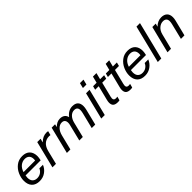

<svg xmlns="http://www.w3.org/2000/svg" viewBox="303 -2053 3408 3408"><g transform="rotate(-45 2007.0 -349.0)"><path d="M120 -183Q120 -119 152.5 -86.5Q185 -54 240 -54Q291 -54 330.5 -81Q370 -108 388 -152H478Q450 -81 385.5 -33.5Q321 14 235 14Q138 14 87 -40Q36 -94 36 -191Q36 -266 70 -343Q104 -420 169.5 -471Q235 -522 325 -522Q419 -522 468.5 -470.5Q518 -419 518 -328Q518 -294 505 -236H126Q120 -206 120 -183ZM142 -303H433Q436 -319 436 -336Q436 -394 405.5 -424Q375 -454 321 -454Q260 -454 212 -414.5Q164 -375 142 -303Z M965 -509 945 -430Q912 -433 910 -433Q838 -433 788 -388Q738 -343 717 -259L653 0H565L691 -508H775L757 -437H759Q832 -513 928 -513Q950 -513 965 -509Z M1724 -377Q1724 -344 1713 -297L1639 0H1551L1626 -302Q1635 -341 1635 -367Q1635 -447 1555 -447Q1500 -447 1458 -404Q1416 -361 1398 -288L1327 0H1239L1316 -312Q1323 -337 1323 -361Q1323 -403 1303 -425Q1283 -447 1244 -447Q1189 -447 1146.5 -402.5Q1104 -358 1085 -282L1015 0H927L1053 -508H1138L1125 -453H1127Q1192 -519 1270 -519Q1324 -519 1358.5 -494Q1393 -469 1404 -421Q1478 -519 1582 -519Q1652 -519 1688 -483.5Q1724 -448 1724 -377Z M1790 0 1916 -508H2004L1878 0ZM1943 -613 1967 -712H2055L2031 -613Z M2176 -119Q2176 -93 2189.5 -81Q2203 -69 2232 -69Q2249 -69 2267 -73L2248 -1Q2230 4 2206 4Q2144 4 2115 -21Q2086 -46 2086 -101Q2086 -127 2095 -163L2164 -438H2075L2093 -508H2181L2212 -631H2300L2269 -508H2370L2352 -438H2252L2182 -157Q2176 -135 2176 -119Z M2496 -119Q2496 -93 2509.5 -81Q2523 -69 2552 -69Q2569 -69 2587 -73L2568 -1Q2550 4 2526 4Q2464 4 2435 -21Q2406 -46 2406 -101Q2406 -127 2415 -163L2484 -438H2395L2413 -508H2501L2532 -631H2620L2589 -508H2690L2672 -438H2572L2502 -157Q2496 -135 2496 -119Z M2764 -183Q2764 -119 2796.5 -86.5Q2829 -54 2884 -54Q2935 -54 2974.5 -81Q3014 -108 3032 -152H3122Q3094 -81 3029.5 -33.5Q2965 14 2879 14Q2782 14 2731 -40Q2680 -94 2680 -191Q2680 -266 2714 -343Q2748 -420 2813.5 -471Q2879 -522 2969 -522Q3063 -522 3112.5 -470.5Q3162 -419 3162 -328Q3162 -294 3149 -236H2770Q2764 -206 2764 -183ZM2786 -303H3077Q3080 -319 3080 -336Q3080 -394 3049.5 -424Q3019 -454 2965 -454Q2904 -454 2856 -414.5Q2808 -375 2786 -303Z M3209 0 3386 -712H3474L3297 0Z M3962 -372Q3962 -337 3952 -297L3878 0H3790L3863 -297Q3872 -335 3872 -361Q3872 -404 3849.5 -425.5Q3827 -447 3784 -447Q3728 -447 3680.5 -406Q3633 -365 3614 -291L3541 0H3453L3580 -508H3665L3649 -448H3651Q3683 -481 3725 -500Q3767 -519 3812 -519Q3883 -519 3922.5 -481.5Q3962 -444 3962 -372Z"/></g></svg>

Font: CST
Style: Italic
Weight: 400
Italic angle: -14°
Version: Version 1.00